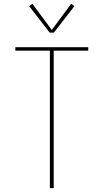

<svg xmlns="http://www.w3.org/2000/svg" viewBox="-20 -981 540 1001"><path d="M240 0V-717H60V-735H440V-717H260V0ZM239 -811 132 -949 149 -961 250 -825 351 -961 368 -949 261 -811Z"/></svg>

Font: Iosevka SS04 Thin
Style: Regular
Weight: 100
Monospace: yes
Designer: Belleve Invis
Foundry: Belleve Invis
Version: Version 19.0.0; ttfautohint (v1.8.4)